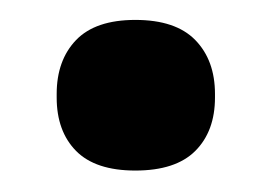

<svg xmlns="http://www.w3.org/2000/svg" viewBox="-20 -356 266 188"><path d="M112.5 -189Q73.5 -189 54.5 -208.2Q35.5 -227.5 35.5 -260.5V-264Q35.5 -297 54.5 -316.8Q73.5 -336.5 112.5 -336.5Q152 -336.5 171.2 -316.8Q190.5 -297 190.5 -264V-260.5Q190.5 -227.5 171.2 -208.2Q152 -189 112.5 -189Z"/></svg>

Font: Anek Malayalam
Style: Bold
Weight: 700
Version: Version 1.003